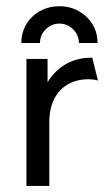

<svg xmlns="http://www.w3.org/2000/svg" viewBox="-20 -610 352 630"><path d="M66.7 0V-416.7H136.1V-340.3Q158.3 -377.1 195.1 -399Q231.9 -420.8 282.6 -420.8L301.4 -345.8Q294.4 -347.9 286.5 -349Q278.5 -350 270.8 -350Q231.9 -350 202.8 -333.3Q173.6 -316.7 157.6 -284.7Q141.7 -252.8 141.7 -206.9V0ZM50 -468.8Q50 -503.5 66.7 -530.9Q83.3 -558.3 111.8 -574Q140.3 -589.6 175 -589.6Q209.7 -589.6 238.2 -573.6Q266.7 -557.6 283.3 -530.6Q300 -503.5 300 -468.8H238.9Q238.9 -495.1 219.8 -513.9Q200.7 -532.6 175 -532.6Q149.3 -532.6 130.2 -513.9Q111.1 -495.1 111.1 -468.8Z"/></svg>

Font: Afacad Flux
Style: Regular
Weight: 400
Designer: Kristian Moeller
Foundry: Dicotype
Version: Version 1.100